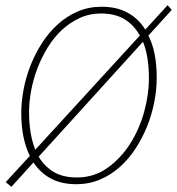

<svg xmlns="http://www.w3.org/2000/svg" viewBox="-20 -698 682 740"><path d="M274 12Q217 12 176 -10Q135 -32 109 -72L24 22L2 4L95 -97Q62 -164 62 -262Q62 -306 71 -353.5Q80 -401 98 -446.5Q116 -492 142.5 -533Q169 -574 203.5 -605Q238 -636 280 -654Q322 -672 372 -672Q430 -672 472 -649Q514 -626 540 -584L626 -678L642 -660L552 -561Q569 -527 576.5 -486.5Q584 -446 584 -398Q584 -354 575 -306.5Q566 -259 548 -213.5Q530 -168 503.5 -127Q477 -86 442.5 -55Q408 -24 365.5 -6Q323 12 274 12ZM92 -266Q92 -181 116 -121L519 -561Q497 -601 460.5 -623.5Q424 -646 370 -646Q325 -646 287 -628.5Q249 -611 218 -582Q187 -553 163.5 -514.5Q140 -476 124 -434Q108 -392 100 -348.5Q92 -305 92 -266ZM276 -14Q343 -14 395 -51.5Q447 -89 482.5 -145.5Q518 -202 536 -268.5Q554 -335 554 -394Q554 -436 548.5 -472Q543 -508 531 -537L129 -94Q152 -56 187.5 -35Q223 -14 276 -14Z"/></svg>

Font: TypoPRO Source Sans Pro
Style: Italic
Weight: 200
Italic angle: -11°
Designer: Paul D. Hunt
Foundry: Adobe Systems Incorporated
Version: Version 1.075;PS 2.000;hotconv 1.0.86;makeotf.lib2.5.63406